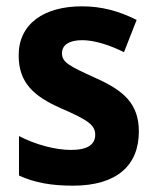

<svg xmlns="http://www.w3.org/2000/svg" viewBox="-20 -577 495 607"><path d="M419 -161C419 -250 370 -291 283 -330C197 -369 176 -380 176 -409C176 -435 199 -450 240 -450C279 -450 328 -434 372 -412L412 -514C356 -542 302 -557 239 -557C118 -557 39 -501 39 -402C39 -316 86 -273 172 -235C260 -197 281 -181 281 -151C281 -120 257 -103 204 -103C155 -103 91 -120 40 -147V-22C91 1 143 10 211 10C349 10 419 -54 419 -161Z"/></svg>

Font: Noto Sans Georgian SemiCondensed Bold
Style: Regular
Weight: 700
Width: 4
Designer: Monotype Design Team, Akaki Razmadze
Foundry: Google LLC
Version: Version 2.005